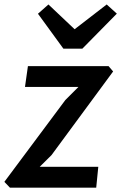

<svg xmlns="http://www.w3.org/2000/svg" viewBox="-37 -860 556 880"><path d="M8.5 0 -17 -26.5 262.5 -401.5 322.5 -461.5H77.5L91 -557H460.5L481.5 -532.5L199 -149L145 -95.5H413.5L404 0ZM253.5 -637 137 -797 185 -839.5 305 -726 452 -839.5 498.5 -797.5 340.5 -637Z"/></svg>

Font: Merriweather Sans Medium
Style: Italic
Weight: 500
Italic angle: -7.5°
Designer: Eben Sorkin
Foundry: Eben Sorkin
Version: Version 2.001